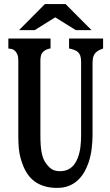

<svg xmlns="http://www.w3.org/2000/svg" viewBox="-20 -899 540 942"><path d="M200.2 -878.9H301.8L429.2 -751H352.1L251 -814L149.9 -751H73.2ZM21 -710H228V-661.1Q218.3 -660.6 208 -655.8Q197.8 -650.9 190.9 -644Q183.1 -635.7 180.7 -624.8Q178.2 -613.8 178.2 -603V-235.8Q178.2 -183.6 183.6 -154.1Q189 -124.5 200.2 -106Q212.9 -85 229.7 -72Q246.6 -59.1 272.9 -59.1Q298.8 -59.1 316.4 -68.6Q334 -78.1 345 -93.3Q356 -108.4 361.8 -125Q371.6 -151.4 374.8 -179.4Q377.9 -207.5 377.9 -234.9V-595.2Q377.9 -614.7 373.8 -626Q369.6 -637.2 361.8 -644Q355.5 -649.9 343.3 -654.5Q331.1 -659.2 318.8 -661.1V-710H485.8V-661.1Q477.1 -658.2 468.8 -654.1Q460.4 -649.9 453.1 -644Q443.8 -636.2 439 -623.8Q434.1 -611.3 434.1 -592.8V-236.8Q434.1 -207 429.9 -171.1Q425.8 -135.3 415 -103Q407.2 -79.6 394.8 -57.1Q382.3 -34.7 363.8 -16.6Q345.2 1.5 319.6 12.2Q293.9 22.9 259.8 22.9Q201.7 22.9 159.9 -2.2Q118.2 -27.3 95.2 -82Q86.9 -102.1 81.1 -122.6Q75.2 -143.1 72.5 -169.4Q69.8 -195.8 69.8 -232.9V-602.1Q69.8 -610.8 68.4 -620.6Q66.9 -630.4 61 -640.1Q55.2 -649.9 46.6 -654.8Q38.1 -659.7 21 -661.1Z"/></svg>

Font: BIZ UDMincho
Style: Bold
Weight: 700
Monospace: yes
Designer: TypeBank Co., Ltd.
Foundry: Morisawa Inc.
Version: Version 1.06